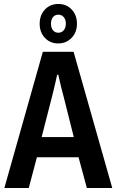

<svg xmlns="http://www.w3.org/2000/svg" viewBox="-20 -948 588 968"><path d="M2 0 196 -687H351L546 0H418L376 -155H166L125 0ZM190 -257H352L300 -464Q298 -472 294.5 -484.5Q291 -497 287.5 -512Q284 -527 280.5 -542.5Q277 -558 274 -571H268Q265 -555 260 -534.5Q255 -514 250.5 -494.5Q246 -475 243 -464ZM273 -729Q233 -729 206.5 -757Q180 -785 180 -828Q180 -872 206.5 -900Q233 -928 274 -928Q315 -928 341.5 -900Q368 -872 368 -828Q368 -785 341 -757Q314 -729 273 -729ZM274 -783Q291 -783 301.5 -795.5Q312 -808 312 -829Q312 -849 301.5 -861.5Q291 -874 274 -874Q257 -874 247 -861.5Q237 -849 237 -828Q237 -808 247 -795.5Q257 -783 274 -783Z"/></svg>

Font: Archivo SemiBold Condensed
Style: Regular
Weight: 600
Width: 3
Version: Version 2.001